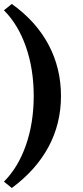

<svg xmlns="http://www.w3.org/2000/svg" viewBox="-20 -732 421 976"><path d="M40 -711.9Q163.1 -624 226.6 -504.9Q290 -385.7 290 -244.1Q290 -103.5 226.6 14.6Q163.1 132.8 40 223.6L0 191.4Q72.3 119.1 111.8 5.9Q151.4 -107.4 151.4 -244.1Q151.4 -380.9 111.8 -494.1Q72.3 -607.4 0 -679.7Z"/></svg>

Font: Crimson Pro
Style: Bold
Weight: 700
Designer: Jacques Le Bailly
Foundry: Baron von Fonthausen
Version: Version 1.003